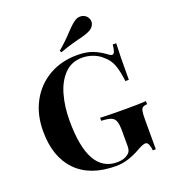

<svg xmlns="http://www.w3.org/2000/svg" viewBox="-167 -1064 1069 1201"><g transform="rotate(-20 367.5 -464.0)"><path d="M593 -657Q605 -648 613 -648Q623 -648 629 -662.5Q635 -677 638 -708H661Q657 -640 657 -466H634Q626 -534 610.5 -576Q595 -618 559 -647Q535 -670 500 -683Q465 -696 428 -696Q358 -696 311.5 -648.5Q265 -601 243 -523Q221 -445 221 -352Q221 -6 413 -6Q457 -6 484 -26Q497 -35 502.5 -47Q508 -59 508 -78V-176Q508 -223 500 -244.5Q492 -266 471.5 -274Q451 -282 407 -284V-304Q469 -301 578 -301Q667 -301 712 -304V-284Q692 -282 683 -276Q674 -270 670.5 -253Q667 -236 667 -198V0H647Q646 -21 638.5 -39Q631 -57 618 -57Q601 -57 564 -36Q477 14 400 14Q227 14 135 -80.5Q43 -175 43 -346Q43 -458 89.5 -543Q136 -628 218 -675Q300 -722 405 -722Q467 -722 509.5 -705Q552 -688 593 -657ZM506 -942Q522 -942 535.5 -934Q549 -926 556 -912Q562 -902 562 -889Q562 -874 553 -860.5Q544 -847 528 -838Q513 -830 493 -823.5Q473 -817 450 -812Q443 -810 405.5 -800Q368 -790 320 -772L313 -784Q362 -825 412 -879Q434 -902 447 -913.5Q460 -925 475 -934Q489 -942 506 -942Z"/></g></svg>

Font: Playfair Display SC
Style: Bold
Weight: 700
Designer: Claus Eggers Sørensen
Foundry: Claus Eggers Sørensen
Version: Version 1.200; ttfautohint (v1.6)